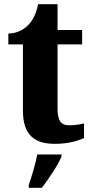

<svg xmlns="http://www.w3.org/2000/svg" viewBox="-20 -680 441 921"><path d="M243 10C313 10 361 -7 383 -18V-88C363 -83 338 -79 313 -79C269 -79 256 -105 256 -163V-467H374V-536H256V-660H163C154 -616 138 -584 120 -565C102 -544 69 -520 20 -519V-467H90V-149C90 -31 147 10 243 10ZM118 208V221H181C213 178 258 113 275 71V61H159C151 104 131 169 118 208Z"/></svg>

Font: Noto Serif Hebrew SemiCondensed ExtraBold
Style: Regular
Weight: 800
Width: 4
Designer: Monotype Design Team
Foundry: Monotype Imaging Inc.
Version: Version 2.004